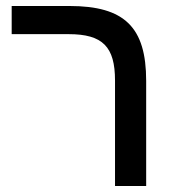

<svg xmlns="http://www.w3.org/2000/svg" viewBox="-20 -621 588 641"><path d="M468 0V-351C468 -530 396 -601 212 -601H19V-507H209C323 -507 364 -465 364 -352V0Z"/></svg>

Font: Noto Sans Hebrew Droid Medium
Style: Regular
Weight: 500
Designer: Monotype Design Team
Foundry: Monotype Imaging Inc.
Version: Version 1.100